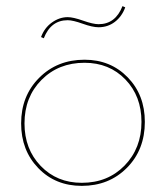

<svg xmlns="http://www.w3.org/2000/svg" viewBox="-20 -604 542 627"><path d="M123 -479 114 -483Q125 -513 149.5 -530.5Q174 -548 201 -548Q219 -548 251.5 -536.5Q284 -525 302 -525Q357 -525 380 -584L389 -580Q378 -550 355 -532.5Q332 -515 302 -515Q282 -515 250 -526.5Q218 -538 201 -538Q146 -538 123 -479ZM247 3Q161 3 105 -55Q49 -113 49 -201Q49 -291 108 -350Q167 -409 256 -409Q341 -409 397 -351.5Q453 -294 453 -206Q453 -115 394.5 -56Q336 3 247 3ZM247 -7Q332 -7 387 -63.5Q442 -120 442 -206Q442 -290 389.5 -344.5Q337 -399 256 -399Q171 -399 115.5 -343Q60 -287 60 -201Q60 -117 113 -62Q166 -7 247 -7Z"/></svg>

Font: EauTest Hairline
Style: Regular
Weight: 250
Designer: Christian Thalmann (Catharsis Fonts)
Version: Version 0.001;PS 000.001;hotconv 1.0.88;makeotf.lib2.5.64775